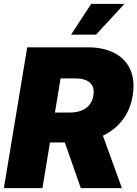

<svg xmlns="http://www.w3.org/2000/svg" viewBox="-20 -972 710 992"><path d="M0 0 120.6 -727.5H432.6Q515.6 -727.5 572.3 -697.5Q628.9 -667.5 653.6 -611.6Q678.2 -555.7 665.5 -478Q652.8 -400.9 608.9 -346.7Q564.9 -292.5 496.6 -264.2Q428.2 -235.8 342.8 -235.8H159.7L185.5 -390.6H339.8Q373.5 -390.6 399.2 -400.1Q424.8 -409.7 441.2 -429.2Q457.5 -448.7 462.4 -478Q469.7 -522.5 444.6 -544.7Q419.4 -566.9 369.6 -566.9H293L199.2 0ZM397.5 0 281.2 -332.5H489.3L609.9 0ZM347.2 -793 451.2 -952.1H623L476.1 -793Z"/></svg>

Font: Inter 20pt Black
Style: Italic
Weight: 900
Italic angle: -9.3988°
Version: Version 4.001;git-66647c0bb